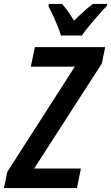

<svg xmlns="http://www.w3.org/2000/svg" viewBox="-55 -953 563 973"><path d="M-35 0 -18 -82 324 -615H101L122 -714H478L461 -631L118 -99H355L335 0ZM254 -773Q248 -793 237 -820.5Q226 -848 213.5 -875Q201 -902 191 -921L192 -933H260Q272 -919 288 -897Q304 -875 320 -848Q346 -874 370 -895.5Q394 -917 416 -933H488L486 -922Q469 -905 444.5 -877.5Q420 -850 396.5 -821.5Q373 -793 360 -773Z"/></svg>

Font: Noto Sans Condensed SemiBold
Style: Italic
Weight: 600
Width: 3
Italic angle: -12°
Designer: Monotype Design Team
Foundry: Monotype Imaging Inc.
Version: Version 2.013; ttfautohint (v1.8.4.7-5d5b)